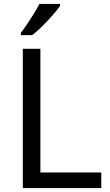

<svg xmlns="http://www.w3.org/2000/svg" viewBox="-20 -964 564 984"><path d="M97 0V-714H187V-80H499V0ZM288 -934Q276 -916 251 -887.5Q226 -859 197.5 -830.5Q169 -802 145 -784H87V-796Q102 -815 119.5 -841Q137 -867 154 -894.5Q171 -922 182 -944H288Z"/></svg>

Font: Noto Sans Myanmar UI
Style: Regular
Weight: 400
Designer: Monotype Design Team
Foundry: Monotype Imaging Inc.
Version: Version 2.103; ttfautohint (v1.8.4.7-5d5b)